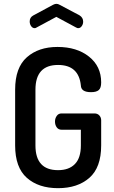

<svg xmlns="http://www.w3.org/2000/svg" viewBox="-20 -976 596 1002"><path d="M274 -888 170 -832Q166 -829 161 -829Q150 -829 142.5 -839.5Q135 -850 135 -864Q135 -885 153 -895L257 -951Q267 -956 274 -956Q283 -956 291 -951L395 -896Q414 -884 414 -863Q414 -850 406.5 -839.5Q399 -829 388 -829Q386 -829 382 -830Q380 -832 378 -832ZM402 -530Q391 -637 283 -637Q165 -637 165 -508V-217Q165 -88 283 -88Q340 -88 371 -120Q402 -152 402 -217V-299H301Q285 -299 276 -311.5Q267 -324 267 -342Q267 -358 276 -371Q285 -384 301 -384H473Q489 -384 498.5 -373.5Q508 -363 508 -348V-217Q508 -102 446.5 -48Q385 6 283 6Q181 6 120 -48Q59 -102 59 -217V-508Q59 -623 120 -677Q181 -731 280 -731Q381 -731 444.5 -680.5Q508 -630 508 -546Q508 -517 495.5 -506Q483 -495 455 -495Q403 -495 402 -530Z"/></svg>

Font: Dosis
Style: SemiBold
Weight: 600
Designer: Edgar Tolentino, Pablo Impallari, Igino Marini
Foundry: Edgar Tolentino, Pablo Impallari, Igino Marini
Version: Version 1.007